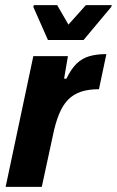

<svg xmlns="http://www.w3.org/2000/svg" viewBox="-20 -729 456 749"><path d="M2 0 110 -510H245L230 -422H239Q258 -461 279.5 -481.5Q301 -502 329.5 -510Q358 -518 395 -518L366 -381Q325 -381 295.5 -371Q266 -361 245.5 -340Q225 -319 210.5 -284Q196 -249 186 -199L143 0ZM167 -573 110 -702 112 -709H203L247 -633L315 -709H416L414 -702L306 -573Z"/></svg>

Font: Saira SemiCondensed
Style: Bold Italic
Weight: 700
Width: 4
Italic angle: -12°
Designer: Hector Gatti with collaboration of the Omnibus-Type team
Foundry: Omnibus-Type
Version: Version 1.101